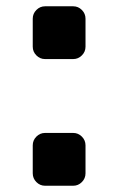

<svg xmlns="http://www.w3.org/2000/svg" viewBox="-20 -574 372 604"><path d="M83 -116.7Q83 -132.8 94.5 -144.3Q106 -155.8 121.6 -155.8H210.4Q226.1 -155.8 237.5 -144.3Q249 -132.8 249 -116.7V-28.8Q249 -12.7 237.5 -1.2Q226.1 10.3 210.4 10.3H121.6Q106 10.3 94.5 -1.2Q83 -12.7 83 -28.8ZM83 -515.1Q83 -531.2 94.5 -542.7Q106 -554.2 121.6 -554.2H210.4Q226.1 -554.2 237.5 -542.7Q249 -531.2 249 -515.1V-427.2Q249 -411.1 237.5 -399.7Q226.1 -388.2 210.4 -388.2H121.6Q106 -388.2 94.5 -399.7Q83 -411.1 83 -427.2Z"/></svg>

Font: Turpis
Style: Regular
Weight: 400
Designer: GGBotNet
Foundry: f0n7
Version: 1.00